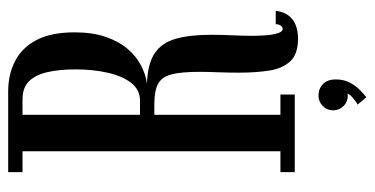

<svg xmlns="http://www.w3.org/2000/svg" viewBox="-243 -497 915 469"><g transform="rotate(-90 214.5 -262.5)"><path d="M354.5 8Q317 8 299.2 -11Q281.5 -30 276.5 -62.8Q271.5 -95.5 271.5 -137Q271.5 -162.5 272.5 -187.8Q273.5 -213 273.5 -232.5Q273.5 -278 267.2 -301.5Q261 -325 244 -334Q227 -343 194.5 -343H168.5V-35H218V0H28.5V-35H79.5V-665H28.5V-700H226Q267 -700 299.8 -683.2Q332.5 -666.5 351.2 -630.8Q370 -595 370 -537.5Q370 -494.5 359 -462.2Q348 -430 329.8 -408.5Q311.5 -387 289.2 -375.5Q267 -364 244.5 -361Q293 -359.5 318.8 -342.2Q344.5 -325 354.2 -291Q364 -257 364 -204.5Q364 -178.5 362.8 -152.5Q361.5 -126.5 361.5 -103Q361.5 -88 362.8 -70.8Q364 -53.5 367.8 -41.5Q371.5 -29.5 378.5 -29.5Q383.5 -29.5 386.8 -34.8Q390 -40 390 -46.5H422.5Q420.5 -28 411.5 -15.8Q402.5 -3.5 388 2.2Q373.5 8 354.5 8ZM168.5 -378H203Q229.5 -378 246.2 -399.2Q263 -420.5 271.2 -456.2Q279.5 -492 279.5 -535.5Q279.5 -576.5 272.5 -605.5Q265.5 -634.5 249.8 -649.8Q234 -665 206.5 -665H168.5ZM211.5 175 193.5 153.5Q198.5 151.5 208.5 143.2Q218.5 135 220.5 128Q219.5 129.5 215 129.5Q200 129.5 189.8 119Q179.5 108.5 179.5 93.5Q179.5 78.5 190.2 68.2Q201 58 215.5 58Q232.5 58 243.8 69Q255 80 255 100Q255 119.5 247.5 134Q240 148.5 229.8 158.5Q219.5 168.5 211.5 175Z"/></g></svg>

Font: Imbue Thin 10pt Medium
Style: Regular
Weight: 500
Version: Version 1.102